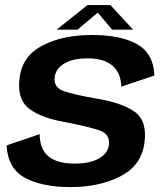

<svg xmlns="http://www.w3.org/2000/svg" viewBox="-20 -736 664 760"><path d="M259.5 4.5Q373 4.5 456 -37.8Q539 -80 551.5 -168.5Q564 -256.5 513.8 -293Q463.5 -329.5 358 -346.5Q279.5 -360 235 -374.5Q190.5 -389 196.5 -431.5Q201 -464.5 234.8 -484.8Q268.5 -505 328.5 -505Q391.5 -505 425.2 -476Q459 -447 460 -393L591 -437Q588 -524 523.2 -560.8Q458.5 -597.5 343.5 -597.5Q229.5 -597.5 149.8 -556.8Q70 -516 58 -432Q45.5 -344.5 94.8 -306.2Q144 -268 242 -252Q325 -235.5 371.2 -220.8Q417.5 -206 411 -161Q406.5 -129 371.8 -108.8Q337 -88.5 275 -88.5Q207.5 -88.5 172.5 -116.5Q137.5 -144.5 137 -205L6 -160.5Q11 -69 78.8 -32.2Q146.5 4.5 259.5 4.5ZM204 -618.5H286.5L367 -686L424 -618.5H507L417 -716H326.5Z"/></svg>

Font: Anybody UltraCondensed Thin SemiBold
Style: Italic
Weight: 600
Italic angle: -10°
Version: Version 1.111